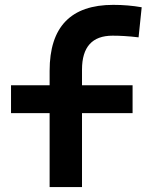

<svg xmlns="http://www.w3.org/2000/svg" viewBox="-20 -762 626 782"><path d="M182.1 0V-473.6Q182.1 -742.2 441.4 -742.2Q501.4 -742.2 557.1 -732.4L544.4 -609.9Q511.5 -613.8 486.5 -615.2Q461.4 -616.7 438.5 -616.7Q314 -616.7 314 -478.5V0ZM24.9 -301.3V-414.6H520V-301.3Z"/></svg>

Font: Cascadia Mono
Style: Regular
Weight: 400
Monospace: yes
Designer: Aaron Bell
Foundry: Saja Typeworks
Version: Version 2404.023